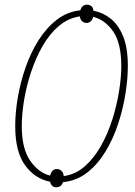

<svg xmlns="http://www.w3.org/2000/svg" viewBox="-20 -768 577 820"><path d="M222 32Q199 32 194 8Q130 -4 87.5 -61.5Q45 -119 45 -230Q45 -287 56 -351.5Q67 -416 89 -479.5Q111 -543 144.5 -596Q178 -649 222.5 -683.5Q267 -718 323 -724Q331 -748 351 -748Q362 -748 370 -742Q378 -736 379 -722Q419 -715 452.5 -688.5Q486 -662 506 -612.5Q526 -563 526 -486Q526 -433 516 -369Q506 -305 485 -240.5Q464 -176 431 -121.5Q398 -67 353 -31.5Q308 4 249 10Q245 22 237.5 27Q230 32 222 32ZM194 -18Q201 -46 223 -46Q234 -46 242.5 -38.5Q251 -31 252 -16Q303 -23 342.5 -58Q382 -93 411.5 -145.5Q441 -198 460 -258.5Q479 -319 488.5 -378.5Q498 -438 498 -486Q498 -584 463 -634Q428 -684 378 -696Q375 -683 367 -676.5Q359 -670 350 -670Q339 -670 331 -677Q323 -684 321 -698Q272 -691 232 -657.5Q192 -624 162.5 -572.5Q133 -521 113 -461Q93 -401 83 -341Q73 -281 73 -230Q73 -133 109 -81.5Q145 -30 194 -18Z"/></svg>

Font: Noto Serif ExtraCondensed Thin
Style: Italic
Weight: 100
Width: 2
Italic angle: -12°
Designer: Monotype Design Team
Foundry: Monotype Imaging Inc.
Version: Version 2.013